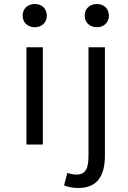

<svg xmlns="http://www.w3.org/2000/svg" viewBox="-20 -722 640 959"><path d="M112 0H194V-486H112ZM154 -586C188 -586 214 -609 214 -644C214 -679 188 -702 154 -702C119 -702 93 -679 93 -644C93 -609 119 -586 154 -586ZM371 217C468 217 504 154 504 55V-486H422V55C422 114 411 150 362 150C345 150 329 146 316 142L300 204C317 211 341 217 371 217ZM464 -586C498 -586 524 -609 524 -644C524 -679 498 -702 464 -702C429 -702 403 -679 403 -644C403 -609 429 -586 464 -586Z"/></svg>

Font: Hasklig
Style: Regular
Weight: 400
Monospace: yes
Designer: Paul D. Hunt, Teo Tuominen
Foundry: Adobe Systems Incorporated
Version: Version 2.030;PS 1.0;hotconv 16.6.51;makeotf.lib2.5.65220